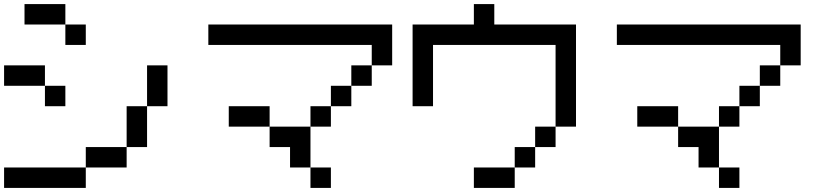

<svg xmlns="http://www.w3.org/2000/svg" viewBox="-20 -920 4040 940"><path d="M0 0V-100H400V0ZM0 -500V-600H200V-500ZM200 -500H300V-400H200ZM400 -100V-200H600V-100ZM400 -700H300V-800H400ZM600 -200V-400H700V-200ZM800 -400H700V-600H800ZM100 -800V-900H300V-800Z M1000 -700V-800H1900V-600H1800V-700ZM1400 -200H1300V-300H1500V-100H1400ZM1600 -100V0H1500V-100ZM1600 -400V-500H1700V-400ZM1600 -300H1500V-400H1600ZM1800 -500H1700V-600H1800ZM1100 -300V-400H1300V-300Z M2000 -400V-800H2300V-900H2400V-800H2800V-300H2700V-700H2100V-400ZM2300 0V-100H2500V0ZM2500 -100V-200H2600V-100ZM2600 -200V-300H2700V-200Z M3000 -700V-800H3900V-600H3800V-700ZM3400 -200H3300V-300H3500V-100H3400ZM3600 -100V0H3500V-100ZM3600 -400V-500H3700V-400ZM3600 -300H3500V-400H3600ZM3800 -500H3700V-600H3800ZM3100 -300V-400H3300V-300Z"/></svg>

Font: GalmuriMono9 Regular
Style: Regular
Weight: 400
Designer: Lee Minseo (quiple)
Version: Version 2.399;hotconv 1.1.1;makeotfexe 2.6.0 DEVELOPMENT